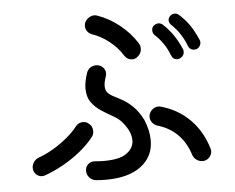

<svg xmlns="http://www.w3.org/2000/svg" viewBox="-54 -837 1107 904"><g transform="rotate(-5 500.0 -385.0)"><path d="M606 -558Q596 -551 584 -551Q561 -551 547 -572Q524 -610 485.5 -640.5Q447 -671 405 -685Q391 -690 383 -701.5Q375 -713 375 -726Q375 -730 375.5 -733Q376 -736 377 -740Q383 -755 396 -764Q409 -773 423 -773Q431 -773 438 -770Q493 -751 542 -711.5Q591 -672 621 -623Q628 -613 628 -599Q628 -574 606 -558ZM879 -571Q858 -571 850 -591Q826 -654 780 -697Q770 -707 770 -719Q770 -730 779 -739Q788 -748 801 -748Q813 -748 821 -740Q850 -714 869.5 -685.5Q889 -657 907 -616Q910 -610 910 -603Q910 -591 901.5 -581Q893 -571 879 -571ZM808 -536Q802 -533 796 -533Q775 -533 767 -554Q744 -614 699 -655Q689 -664 689 -679Q689 -691 696 -698Q707 -709 721 -709Q731 -709 741 -701Q768 -676 788.5 -646.5Q809 -617 825 -579Q828 -573 828 -567Q828 -546 808 -536ZM364 1Q346 -1 333.5 -14.5Q321 -28 321 -47Q321 -66 334.5 -78Q348 -90 367 -88Q379 -87 389.5 -86.5Q400 -86 410 -86Q485 -86 518 -111Q551 -136 551 -171Q551 -211 516 -254Q500 -275 472.5 -290.5Q445 -306 417.5 -323.5Q390 -341 371 -367Q352 -393 352 -434Q352 -449 355.5 -467Q359 -485 366 -506Q371 -521 383.5 -529.5Q396 -538 411 -538Q430 -538 442.5 -525.5Q455 -513 455 -496Q455 -489 452 -481Q443 -454 443 -437Q443 -416 454 -404.5Q465 -393 483.5 -384Q502 -375 524.5 -362Q547 -349 570.5 -326Q594 -303 615 -263Q637 -210 637 -164Q637 -87 577.5 -42Q518 3 411 3Q400 3 388 2.5Q376 2 364 1ZM872 -45Q856 -45 843 -54.5Q830 -64 825 -80Q787 -197 674 -230Q659 -235 650 -247Q641 -259 641 -273Q641 -275 641 -278Q641 -281 642 -283Q647 -300 659.5 -309.5Q672 -319 687 -319Q690 -319 693 -318.5Q696 -318 699 -317Q778 -295 833.5 -239.5Q889 -184 914 -101Q916 -93 916 -88Q916 -72 903.5 -58.5Q891 -45 872 -45ZM125 -42Q122 -41 119 -40.5Q116 -40 113 -40Q97 -40 84.5 -52Q72 -64 72 -83Q72 -97 81.5 -110.5Q91 -124 106 -129Q140 -141 174.5 -161.5Q209 -182 240 -207.5Q271 -233 291 -259Q305 -277 327 -277Q340 -277 351 -269Q371 -255 371 -230Q371 -216 363 -205Q338 -172 299 -140Q260 -108 214.5 -82.5Q169 -57 125 -42Z"/></g></svg>

Font: Kiwi Maru Medium
Style: Regular
Weight: 500
Designer: Hiroki-Chan
Version: Version 1.100